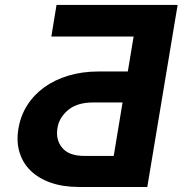

<svg xmlns="http://www.w3.org/2000/svg" viewBox="-20 -744 727 764"><path d="M53.3 -232.2Q61.8 -283.4 88.4 -325.3Q115.1 -367.2 156.6 -397Q198.2 -426.8 252.8 -443.2Q307.5 -459.5 371.8 -459.5H488.6L511.7 -598.7H184.3L204.9 -724.4H686.8L566.1 0H294.7Q230.5 0 181.6 -17.2Q132.8 -34.4 101.4 -65.3Q70 -96.2 57.4 -138.8Q44.7 -181.5 53.3 -232.2ZM227.3 -156.2Q253.6 -123.6 316.1 -123.6H432.5L467.7 -336.3H350.9Q287.6 -336.3 251.8 -306.8Q233.7 -291.9 222.7 -273.6Q211.6 -255.3 208.5 -233.7Q201.3 -187.5 227.3 -156.2Z"/></svg>

Font: Inter P
Style: Bold Italic
Weight: 700
Italic angle: 9.39999°
Designer: Rasmus Andersson
Foundry: rsms
Version: Version 3.018;git-588b23468